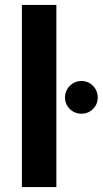

<svg xmlns="http://www.w3.org/2000/svg" viewBox="-20 -760 417 780"><path d="M69 0H209V-740H69ZM244 -364C244 -327 274 -298 311 -298C348 -298 377 -327 377 -364C377 -401 348 -431 311 -431C274 -431 244 -401 244 -364Z"/></svg>

Font: Poppins SemiBold
Style: Regular
Weight: 600
Designer: Ninad Kale (Devanagari), Jonny Pinhorn (Latin)
Foundry: Indian Type Foundry
Version: 4.004